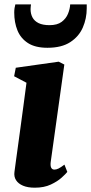

<svg xmlns="http://www.w3.org/2000/svg" viewBox="-20 -840 413 870"><path d="M137.5 10.5Q106 10.5 84.5 1.5Q63 -7.5 52.8 -23.5Q42.5 -39.5 45.5 -61Q48 -81.5 52.2 -111.2Q56.5 -141 61.5 -178.8Q66.5 -216.5 72.8 -261.5Q79 -306.5 85.8 -357.8Q92.5 -409 100 -465L44 -494.5L51.5 -533L246 -560.5L271.5 -547.5L210 -107.5Q207.5 -89.5 211.8 -80.5Q216 -71.5 226.5 -71.5Q235.5 -71.5 245.5 -76.5Q255.5 -81.5 272 -94L285 -61Q278 -52 259.2 -35Q240.5 -18 210.2 -3.8Q180 10.5 137.5 10.5ZM195 -623.5Q139.5 -623.5 106.5 -645Q73.5 -666.5 59 -702.5Q44.5 -738.5 44.5 -783Q44.5 -794 46 -803.5Q47.5 -813 49.5 -820H120.5Q120 -815.5 119.2 -810Q118.5 -804.5 118.5 -798.5Q118.5 -777.5 127.2 -761Q136 -744.5 155 -735.2Q174 -726 204.5 -726Q239.5 -726 259.5 -741Q279.5 -756 288.2 -777.8Q297 -799.5 298 -820H373Q373 -815.5 373 -811.5Q373 -807.5 373 -802.5Q373 -756 355.2 -715.2Q337.5 -674.5 298.2 -649Q259 -623.5 195 -623.5Z"/></svg>

Font: Merriweather 36pt Black
Style: Italic
Weight: 900
Italic angle: -7.8°
Version: Version 2.101